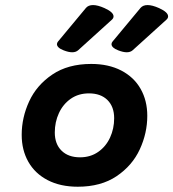

<svg xmlns="http://www.w3.org/2000/svg" viewBox="-20 -708 667 739"><path d="M417 -645Q417 -637.7 410.2 -631.8L280.8 -514.6Q272 -506.8 257.8 -506.8Q244.1 -506.8 225.1 -514.2Q212.4 -519 205.8 -525.1Q199.2 -531.2 199.2 -538.1Q199.2 -543 203.1 -547.9L311 -677.7Q320.3 -688.5 338.4 -688.5Q356 -688.5 382.3 -676.8Q417 -661.1 417 -645ZM627 -645Q627 -637.7 620.1 -631.8L490.7 -514.6Q481.9 -506.8 467.8 -506.8Q454.1 -506.8 435.1 -514.2Q422.4 -519 415.8 -525.1Q409.2 -531.2 409.2 -538.1Q409.2 -543 413.1 -547.9L521 -677.7Q530.3 -688.5 548.3 -688.5Q565.9 -688.5 592.3 -676.8Q627 -661.1 627 -645ZM546.9 -262.2Q546.9 -195.8 518.1 -133.3Q489.3 -70.8 429 -30Q368.7 10.7 279.3 10.7Q212.4 10.7 163.6 -14.6Q114.7 -40 89.1 -85.2Q63.5 -130.4 63.5 -189Q63.5 -255.4 92.3 -317.9Q121.1 -380.4 181.4 -421.1Q241.7 -461.9 331.1 -461.9Q397.9 -461.9 446.8 -436.5Q495.6 -411.1 521.2 -366Q546.9 -320.8 546.9 -262.2ZM190.9 -198.2Q190.9 -153.8 216.8 -128.2Q242.7 -102.5 288.1 -102.5Q328.1 -102.5 357.9 -123.3Q387.7 -144 403.6 -178.5Q419.4 -212.9 419.4 -252.9Q419.4 -297.4 393.6 -323Q367.7 -348.6 322.3 -348.6Q282.2 -348.6 252.4 -327.9Q222.7 -307.1 206.8 -272.7Q190.9 -238.3 190.9 -198.2Z"/></svg>

Font: Courier Prime Sans
Style: Bold Italic
Weight: 700
Italic angle: -10°
Designer: Alan Dague-Greene
Foundry: Quote-Unquote Apps
Version: Version 3.020